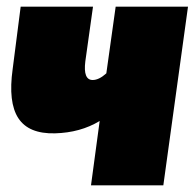

<svg xmlns="http://www.w3.org/2000/svg" viewBox="-20 -556 584 576"><path d="M544 -536 470 0H253L279 -193Q221 -158 145 -156Q66 -154 35 -201.5Q4 -249 18 -349L42 -536H259L236 -372Q229 -316 258 -316Q277 -316 299 -336L327 -536Z"/></svg>

Font: Fira Sans Ultra
Style: Italic
Weight: 950
Italic angle: -8°
Designer: Carrois Corporate & Edenspiekermann AG
Foundry: Carrois Corporate GbR & Edenspiekermann AG
Version: Version 4.203;PS 004.203;hotconv 1.0.88;makeotf.lib2.5.64775